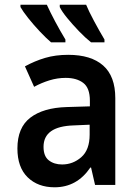

<svg xmlns="http://www.w3.org/2000/svg" viewBox="-20 -786 570 816"><path d="M212 10Q141 10 97.5 -32.5Q54 -75 54 -155Q54 -244 109 -286Q164 -328 263 -331L362 -334V-358Q362 -412 334 -433.5Q306 -455 259 -455Q224 -455 190 -444.5Q156 -434 125 -417L86 -504Q128 -527 172 -540Q216 -553 270 -553Q367 -553 418.5 -507.5Q470 -462 470 -369V0H384L367 -74H364Q307 10 212 10ZM244 -87Q290 -87 325.5 -118Q361 -149 361 -214V-256L293 -253Q165 -249 165 -162Q165 -122 187.5 -104.5Q210 -87 244 -87ZM367 -606Q343 -625 316 -653Q289 -681 266 -709Q243 -737 234 -756V-766H346Q357 -739 379.5 -697Q402 -655 424 -618V-606ZM197 -606Q176 -624 149.5 -652Q123 -680 100 -709Q77 -738 67 -756V-766H179Q194 -733 214.5 -694.5Q235 -656 258 -618V-606Z"/></svg>

Font: Noto Sans Mono Condensed SemiBold
Style: Regular
Weight: 600
Width: 3
Designer: Monotype Design Team
Foundry: Monotype Imaging Inc.
Version: Version 2.014